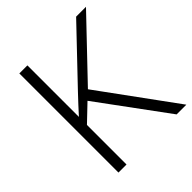

<svg xmlns="http://www.w3.org/2000/svg" viewBox="-194 -846 978 978"><g transform="rotate(-45 294.5 -357.0)"><path d="M589 0H519L247 -370L158 -285V0H100V-714H158V-343Q179 -366 200.5 -389.5Q222 -413 245 -437L509 -714H580L290 -410Z"/></g></svg>

Font: Noto Sans Arabic Light
Style: Regular
Weight: 300
Designer: Monotype Design Team, Nadine Chahine, Nizar Qandah and Khaled Hosny
Foundry: Monotype Imaging Inc.
Version: Version 2.012; ttfautohint (v1.8.4.7-5d5b)